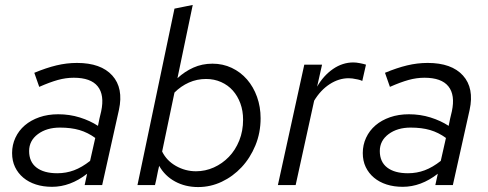

<svg xmlns="http://www.w3.org/2000/svg" viewBox="-20 -750 1977 778"><path d="M191 7Q155 7 125.5 -2.5Q96 -12 74.5 -30Q53 -48 41 -73Q29 -98 29 -130Q29 -163 42.5 -192Q56 -221 80.5 -242Q105 -263 139.5 -275Q174 -287 216 -287Q262 -287 303.5 -274Q345 -261 377 -240Q380 -255 383 -269.5Q386 -284 390 -299Q404 -365 376 -400Q348 -435 279 -435Q247 -435 214.5 -426Q182 -417 139 -398Q134 -412 129 -426.5Q124 -441 119 -455Q167 -475 208.5 -485Q250 -495 292 -495Q389 -495 435 -444Q481 -393 462 -305Q445 -228 428 -152.5Q411 -77 394 0H323Q325 -11 328 -23Q331 -35 333 -46Q265 7 191 7ZM98 -138Q98 -94 128 -71Q158 -48 212 -48Q248 -48 280 -60Q312 -72 345 -98L366 -191Q336 -213 302 -223Q268 -233 223 -233Q169 -233 133.5 -206.5Q98 -180 98 -138Z M1036 -271Q1036 -212 1015 -161Q994 -110 959 -72.5Q924 -35 878.5 -13.5Q833 8 783 8Q731 8 689.5 -14.5Q648 -37 625 -78Q620 -58 616.5 -39Q613 -20 608 0H537Q575 -180 612 -357.5Q649 -535 687 -715Q706 -719 724 -722.5Q742 -726 761 -730Q745 -655 730 -581.5Q715 -508 699 -433Q728 -460 763.5 -476Q799 -492 841 -492Q883 -492 919 -475Q955 -458 981 -428Q1007 -398 1021.5 -357.5Q1036 -317 1036 -271ZM815 -430Q778 -430 745.5 -415.5Q713 -401 687 -375Q674 -315 662 -255.5Q650 -196 637 -136Q655 -99 693 -77.5Q731 -56 774 -56Q812 -56 846.5 -71.5Q881 -87 907.5 -114.5Q934 -142 949.5 -180.5Q965 -219 965 -265Q965 -301 954 -331Q943 -361 923.5 -383Q904 -405 876 -417.5Q848 -430 815 -430Z M1106 0Q1133 -123 1159.5 -244Q1186 -365 1213 -488H1285Q1280 -465 1275 -443.5Q1270 -422 1265 -399Q1291 -444 1329.5 -470.5Q1368 -497 1412 -497Q1423 -497 1438.5 -494Q1454 -491 1463 -488L1448 -422Q1440 -426 1430 -428Q1420 -430 1408 -432Q1404 -432 1400.5 -432.5Q1397 -433 1393 -433Q1353 -433 1316 -409Q1279 -385 1253 -342L1178 0Z M1612 7Q1576 7 1546.5 -2.5Q1517 -12 1495.5 -30Q1474 -48 1462 -73Q1450 -98 1450 -130Q1450 -163 1463.5 -192Q1477 -221 1501.5 -242Q1526 -263 1560.5 -275Q1595 -287 1637 -287Q1683 -287 1724.5 -274Q1766 -261 1798 -240Q1801 -255 1804 -269.5Q1807 -284 1811 -299Q1825 -365 1797 -400Q1769 -435 1700 -435Q1668 -435 1635.5 -426Q1603 -417 1560 -398Q1555 -412 1550 -426.5Q1545 -441 1540 -455Q1588 -475 1629.5 -485Q1671 -495 1713 -495Q1810 -495 1856 -444Q1902 -393 1883 -305Q1866 -228 1849 -152.5Q1832 -77 1815 0H1744Q1746 -11 1749 -23Q1752 -35 1754 -46Q1686 7 1612 7ZM1519 -138Q1519 -94 1549 -71Q1579 -48 1633 -48Q1669 -48 1701 -60Q1733 -72 1766 -98L1787 -191Q1757 -213 1723 -223Q1689 -233 1644 -233Q1590 -233 1554.5 -206.5Q1519 -180 1519 -138Z"/></svg>

Font: Rosa Sans Light
Style: Italic
Weight: 300
Italic angle: -12°
Designer: Pentagram / MCKL
Foundry: Pentagram / MCKL
Version: Version 1.005;September 16, 2019;FontCreator 11.5.0.2425 64-